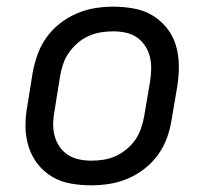

<svg xmlns="http://www.w3.org/2000/svg" viewBox="-20 -548 640 576"><path d="M254 8Q222 8 191.5 2.5Q161 -3 136 -18Q111 -33 93 -56Q75 -79 66 -107.5Q57 -136 56.5 -167Q56 -198 62 -230L78 -330Q83 -357 92.5 -384Q102 -411 119 -435Q136 -459 159.5 -477.5Q183 -496 210 -507.5Q237 -519 264.5 -523.5Q292 -528 319 -528Q351 -528 381.5 -522.5Q412 -517 437 -502Q462 -487 480.5 -464Q499 -441 507.5 -412.5Q516 -384 516.5 -353Q517 -322 512 -290L495 -190Q491 -163 481.5 -136Q472 -109 455 -85Q438 -61 414.5 -42.5Q391 -24 364 -12.5Q337 -1 309 3.5Q281 8 254 8ZM254 -66Q273 -66 291.5 -69Q310 -72 327.5 -80Q345 -88 361 -101.5Q377 -115 387.5 -131Q398 -147 404 -165.5Q410 -184 413 -202L430 -302Q433 -322 433.5 -341Q434 -360 429.5 -378Q425 -396 415 -411Q405 -426 390.5 -436Q376 -446 357.5 -450Q339 -454 320 -454Q301 -454 282.5 -451Q264 -448 246 -440Q228 -432 212.5 -418.5Q197 -405 186 -389Q175 -373 169 -354.5Q163 -336 160 -318L144 -218Q140 -198 139.5 -179Q139 -160 143.5 -142Q148 -124 158 -109Q168 -94 183 -84Q198 -74 216.5 -70Q235 -66 254 -66Z"/></svg>

Font: Iosevka Aile Oblique
Style: Regular
Weight: 400
Italic angle: -9°
Designer: Belleve Invis
Foundry: Belleve Invis
Version: Version 31.1.0; ttfautohint (v1.8.4)